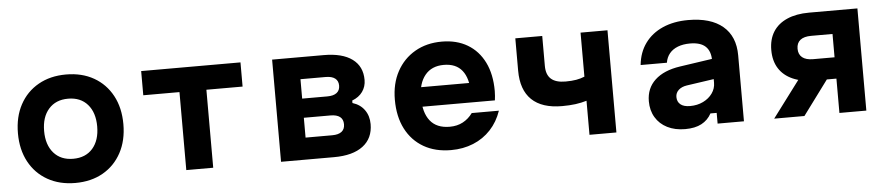

<svg xmlns="http://www.w3.org/2000/svg" viewBox="-40 -883 5330 1151"><g transform="rotate(-5 2625.0 -307.5)"><path d="M375.1 19Q280.3 19 208.6 -21.6Q136.9 -62.3 97.3 -135.7Q57.7 -209.2 57.7 -307.4Q57.7 -405.7 97.3 -479.2Q136.9 -552.6 208.5 -593.2Q280.1 -633.8 374.9 -633.8Q470.7 -633.8 541.9 -593.2Q613.1 -552.6 652.7 -479.2Q692.3 -405.7 692.3 -307.4Q692.3 -209.2 652.7 -135.7Q613.1 -62.3 542 -21.6Q470.9 19 375.1 19ZM375 -126.6Q449.9 -126.6 492.3 -175.2Q534.7 -223.9 534.7 -307.4Q534.7 -391 492.3 -439.6Q449.9 -488.2 375 -488.2Q300.7 -488.2 258 -439.6Q215.3 -391 215.3 -307.4Q215.3 -223.9 258 -175.2Q300.7 -126.6 375 -126.6Z M1044 0V-469.3H826.2V-614.9H1423.8V-469.3H1206V0Z M1614.2 0V-614.9H1924.6Q2036.2 -614.9 2096 -571Q2155.8 -527.1 2155.8 -445.4Q2155.8 -405.4 2133.9 -374.7Q2112.1 -344.1 2071.3 -328.6V-313.7Q2117.8 -299.4 2143.3 -263.6Q2168.8 -227.9 2168.8 -178.4Q2168.8 -92.9 2107.6 -46.5Q2046.4 0 1933.5 0ZM1773.3 -131.7H1933.5Q1971.1 -131.7 1990.5 -146.8Q2009.8 -161.8 2009.8 -191.4Q2009.8 -220.9 1990.5 -236Q1971.1 -251 1933.5 -251H1773.3ZM1773.3 -366.3H1924.6Q1962.2 -366.3 1981.5 -381.4Q2000.8 -396.4 2000.8 -424.7Q2000.8 -453.1 1981.5 -468.1Q1962.2 -483.1 1924.6 -483.1H1773.3Z M2457.3 -372.4H2833.5L2783.9 -310.9Q2783.9 -400.1 2746.8 -446.9Q2709.8 -493.7 2636.5 -493.7Q2562.9 -493.7 2523.1 -444.6Q2483.3 -395.6 2483.3 -310.9Q2483.3 -220.1 2522.3 -170.6Q2561.4 -121.1 2640.5 -121.1Q2685.4 -121.1 2720 -139.7Q2754.5 -158.3 2778.3 -191.4H2941.8Q2919.3 -125.5 2875.4 -78.3Q2831.4 -31 2770.3 -6Q2709.3 19 2636.1 19Q2541.6 19 2472 -21.1Q2402.4 -61.3 2364.3 -135.1Q2326.2 -209 2326.2 -310.9Q2326.2 -407.9 2365.6 -480.4Q2404.9 -552.9 2474.7 -593.3Q2544.6 -633.8 2636.5 -633.8Q2725.7 -633.8 2791 -595Q2856.3 -556.1 2891.9 -484Q2927.5 -411.9 2927.5 -311.5Q2927.5 -296.7 2926.2 -281.8Q2925 -266.8 2923.3 -255.1H2457.3Z M3470.3 0V-204.9Q3438.8 -195.4 3403 -190.5Q3367.2 -185.7 3321.9 -185.7Q3201.2 -185.7 3139.4 -245.1Q3077.7 -304.6 3077.7 -420V-614.9H3239.7V-434.9Q3239.7 -381.8 3268.3 -356.3Q3296.8 -330.7 3355.3 -330.7Q3392.3 -330.7 3419.9 -335.5Q3447.4 -340.3 3470.3 -350V-614.9H3632.3V0Z M4251.8 -390.9V-269.3L4077.9 -244Q4046 -239.3 4027.5 -222.2Q4009 -205.2 4009 -180.1Q4009 -151.8 4028.5 -135.5Q4047.9 -119.2 4086.5 -119.2Q4130.3 -119.2 4165.2 -136.3Q4200.2 -153.3 4220.7 -182.2Q4241.3 -211 4241.3 -246.4V-380Q4241.3 -436.3 4211 -464.6Q4180.8 -492.9 4118 -492.9Q4076.4 -492.9 4044.7 -480.7Q4013.1 -468.4 3994.3 -445.5Q3975.5 -422.6 3970.2 -390H3812.2Q3819.7 -465.9 3859.4 -520.5Q3899.1 -575.1 3965.6 -604.5Q4032.1 -633.8 4119 -633.8Q4254.4 -633.8 4327.1 -572.6Q4399.8 -511.4 4399.8 -396.9V0H4241.3V-64.5H4203.8Q4182.5 -25.2 4143.7 -4.6Q4104.9 16 4045.1 16Q3983.7 16 3937.9 -7.1Q3892.2 -30.2 3867.2 -72Q3842.2 -113.7 3842.2 -168.9Q3842.2 -247.4 3895.3 -296.7Q3948.4 -346.1 4046.1 -360.6Z M4974.3 0V-206.6H4845.5Q4767.8 -206.6 4712.8 -230.7Q4657.7 -254.9 4629 -300.3Q4600.2 -345.8 4600.2 -410.7Q4600.2 -475.7 4629 -521.2Q4657.7 -566.6 4712.8 -590.7Q4767.8 -614.9 4845.5 -614.9H5136.3V0ZM4581.7 0 4757.3 -234.1H4937L4763.7 0ZM4845.5 -334.9H4974.3V-475.2H4845.5Q4802.4 -475.2 4780.1 -457.4Q4757.8 -439.6 4757.8 -405Q4757.8 -371.2 4780.1 -353Q4802.4 -334.9 4845.5 -334.9Z"/></g></svg>

Font: Martian Mono SemiExpanded
Style: Regular
Weight: 400
Width: 6
Monospace: yes
Designer: Roman Shamin
Foundry: Evil Martians
Version: Version 1.000